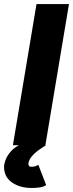

<svg xmlns="http://www.w3.org/2000/svg" viewBox="-38 -720 362 952"><path d="M26 0 143 -700H304L187 0ZM119 212Q60 212 20.5 184Q-19 156 -18 103Q-17 89 -9 69.5Q-1 50 15.5 31Q32 12 61 -3L190 0Q172 11 152 25.5Q132 40 118 57.5Q104 75 103 92Q102 107 118 107Q130 107 139 103.5Q148 100 152 97L191 198Q176 207 157.5 209.5Q139 212 119 212Z"/></svg>

Font: Figtree ExtraBold
Style: Italic
Weight: 800
Italic angle: -9.5°
Foundry: Erik Kennedy
Version: Version 2.001;gftools[0.9.30]